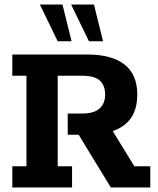

<svg xmlns="http://www.w3.org/2000/svg" viewBox="-20 -822 691 842"><path d="M34 0V-93H96V-490H34V-583H362Q469 -583 525.5 -539.5Q582 -496 582 -407Q582 -317 525.5 -274Q469 -231 369 -231H350L456 -277L569 -93H639V0H466L325 -231H277V-324H338Q392 -324 416.5 -346Q441 -368 441 -407Q441 -447 418 -468.5Q395 -490 338 -490H233V-93H296V0ZM370 -641 292 -802H392L432 -641ZM233 -641 155 -802H254L294 -641Z"/></svg>

Font: Rokkitt SemiBold
Style: Bold
Weight: 700
Version: Version 3.103